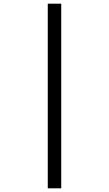

<svg xmlns="http://www.w3.org/2000/svg" viewBox="-20 -780 591 1041"><path d="M239 -760H312V241H239Z"/></svg>

Font: Noto Music
Style: Regular
Weight: 400
Designer: Monotype Design Team, Benjamin Yang
Foundry: Monotype Imaging Inc.
Version: Version 2.002; ttfautohint (v1.8.4.7-5d5b)